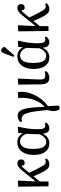

<svg xmlns="http://www.w3.org/2000/svg" viewBox="1082 -1916 1020 3225"><g transform="rotate(-90 1592.5 -304.0)"><path d="M446 14Q406 14 381 -5Q356 -24 327 -75Q315 -96 299 -128.5Q283 -161 268 -195Q253 -229 244 -253L156 -145V0H75L69 -508L162 -515L172 -509Q168 -435 164 -364.5Q160 -294 158 -217L332 -433Q374 -484 402 -503.5Q430 -523 461 -523Q491 -523 509 -505.5Q527 -488 527 -460Q527 -432 511 -416Q495 -400 467 -400Q417 -400 424 -454Q416 -454 397 -436Q378 -418 355 -389L303 -325Q316 -292 338 -246.5Q360 -201 401 -128Q426 -79 443.5 -62.5Q461 -46 487 -46Q507 -46 532 -56L541 -28Q499 14 446 14Z M793 14Q704 14 653 -56.5Q602 -127 602 -249Q602 -376 659.5 -449.5Q717 -523 816 -523Q867 -523 905.5 -499Q944 -475 964 -430H966L972 -508L1067 -515L1077 -509Q1056 -426 1045 -343Q1034 -260 1034 -194Q1034 -114 1047 -84Q1060 -54 1095 -54Q1109 -54 1137 -62L1145 -33Q1105 14 1049 14Q1009 14 987.5 -11.5Q966 -37 958 -93H955Q906 14 793 14ZM823 -38Q861 -38 894 -67.5Q927 -97 950 -152Q950 -181 951 -221Q952 -261 953.5 -300Q955 -339 957 -367Q942 -418 907.5 -448Q873 -478 829 -478Q703 -478 703 -257Q703 -144 732 -91Q761 -38 823 -38Z M1369 186Q1343 148 1339.5 96Q1336 44 1356 -16Q1345 -142 1333 -226Q1321 -310 1304 -359.5Q1287 -409 1263.5 -430.5Q1240 -452 1207 -452Q1193 -452 1164 -444L1156 -471Q1174 -493 1201.5 -505.5Q1229 -518 1258 -518Q1297 -518 1324.5 -496Q1352 -474 1369.5 -423Q1387 -372 1396.5 -285Q1406 -198 1410 -69H1415Q1461 -110 1494 -169.5Q1527 -229 1544.5 -299.5Q1562 -370 1562 -445Q1562 -482 1556 -509L1648 -514L1658 -507Q1660 -496 1661 -481Q1662 -466 1662 -451Q1662 -371 1631 -288Q1600 -205 1546 -132Q1492 -59 1421 -8Q1425 36 1427.5 88Q1430 140 1430 178Q1396 188 1369 186Z M1897 14Q1839 14 1813 -23Q1787 -60 1787 -143Q1787 -181 1786.5 -233Q1786 -285 1785.5 -339.5Q1785 -394 1784 -439Q1783 -484 1783 -508L1876 -515L1886 -509Q1884 -471 1881 -417.5Q1878 -364 1875.5 -308.5Q1873 -253 1871 -207Q1869 -161 1869 -138Q1869 -90 1884 -72Q1899 -54 1938 -54Q1978 -54 2001 -65L2009 -35Q1990 -12 1960 1Q1930 14 1897 14Z M2237 14Q2148 14 2097 -56.5Q2046 -127 2046 -249Q2046 -376 2103.5 -449.5Q2161 -523 2260 -523Q2311 -523 2349.5 -499Q2388 -475 2408 -430H2410L2416 -508L2511 -515L2521 -509Q2500 -426 2489 -343Q2478 -260 2478 -194Q2478 -114 2491 -84Q2504 -54 2539 -54Q2553 -54 2581 -62L2589 -33Q2549 14 2493 14Q2453 14 2431.5 -11.5Q2410 -37 2402 -93H2399Q2350 14 2237 14ZM2267 -38Q2305 -38 2338 -67.5Q2371 -97 2394 -152Q2394 -181 2395 -221Q2396 -261 2397.5 -300Q2399 -339 2401 -367Q2386 -418 2351.5 -448Q2317 -478 2273 -478Q2147 -478 2147 -257Q2147 -144 2176 -91Q2205 -38 2267 -38ZM2274 -575 2248 -588 2311 -751Q2321 -775 2331 -784.5Q2341 -794 2358 -794Q2393 -794 2416 -748V-736Z M3055 14Q3015 14 2990 -5Q2965 -24 2936 -75Q2924 -96 2908 -128.5Q2892 -161 2877 -195Q2862 -229 2853 -253L2765 -145V0H2684L2678 -508L2771 -515L2781 -509Q2777 -435 2773 -364.5Q2769 -294 2767 -217L2941 -433Q2983 -484 3011 -503.5Q3039 -523 3070 -523Q3100 -523 3118 -505.5Q3136 -488 3136 -460Q3136 -432 3120 -416Q3104 -400 3076 -400Q3026 -400 3033 -454Q3025 -454 3006 -436Q2987 -418 2964 -389L2912 -325Q2925 -292 2947 -246.5Q2969 -201 3010 -128Q3035 -79 3052.5 -62.5Q3070 -46 3096 -46Q3116 -46 3141 -56L3150 -28Q3108 14 3055 14Z"/></g></svg>

Font: Literata 36pt
Style: Regular
Weight: 400
Designer: Latin by Veronika Burian and Jose Scaglione. Greek by Irene Vlachou. Cyrillic by Vera Evstafieva.
Foundry: TypeTogether
Version: Version 3.002